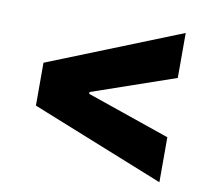

<svg xmlns="http://www.w3.org/2000/svg" viewBox="-69 -671 832 752"><g transform="rotate(10 346.5 -295.0)"><path d="M610.8 1.4 82.4 -210.2V-380.7L610.8 -592.3V-413.4L279.8 -299V-291.9L610.8 -177.6Z"/></g></svg>

Font: Linik Sans Black
Style: Regular
Weight: 900
Designer: Fonts by Rasmus Andersson / Changes by Cristiano Sobral with parts from Marc Monis
Foundry: rsms
Version: Version 3.020; ttfautohint (v1.6)